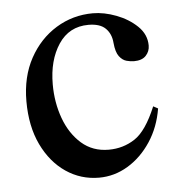

<svg xmlns="http://www.w3.org/2000/svg" viewBox="-42 -500 528 555"><g transform="rotate(-5 222.5 -222.5)"><path d="M411.1 -169.9Q402.3 -116.2 374.8 -74.5Q347.2 -32.7 307.9 -9Q268.6 14.6 224.1 14.6Q171.4 14.6 128.2 -14.6Q85 -43.9 59.3 -97.4Q33.7 -150.9 33.7 -223.6Q33.7 -294.4 62.7 -347.7Q91.8 -400.9 140.4 -430.7Q189 -460.4 247.1 -460.4Q279.3 -460.4 314.7 -447Q350.1 -433.6 375 -409.7Q399.9 -385.7 399.9 -353.5Q399.9 -336.4 388.4 -324.2Q377 -312 353.5 -312Q343.8 -312 332 -315.2Q320.3 -318.4 311 -330.6Q301.8 -342.8 299.3 -369.6Q297.4 -396 281.2 -412.1Q265.1 -428.2 231.4 -428.2Q175.3 -428.2 144.5 -381.8Q113.8 -335.4 113.8 -265.6Q113.8 -212.9 130.6 -166.7Q147.5 -120.6 179.9 -92Q212.4 -63.5 258.8 -63.5Q300.8 -63.5 334.7 -85.7Q368.7 -107.9 397.5 -177.2Z"/></g></svg>

Font: Awami Nastaliq
Style: Regular
Weight: 400
Designer: Peter Martin, SIL International
Foundry: SIL International
Version: Version 3.100